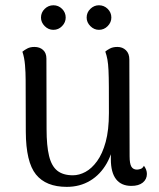

<svg xmlns="http://www.w3.org/2000/svg" viewBox="-20 -700 606 733"><path d="M428.2 -520.8Q447.7 -520.8 460.7 -508.3Q473.8 -495.9 473.8 -472.9L474.8 -103.4Q474.8 -75.4 481.5 -63.9Q488.3 -52.5 502.9 -52.5Q508.5 -52.5 516.5 -55Q524.5 -57.5 529.5 -67.2Q540.8 -52.1 540.8 -36Q540.8 -15.8 525.2 -3Q509.6 9.7 481.5 9.7Q443.1 9.7 423.2 -15.8Q403.2 -41.4 403.2 -92.4V-162.7L418.1 -180.8Q412.2 -120.3 387.8 -77Q363.3 -33.7 324.2 -10.2Q285 13.4 234.8 13.4Q155.4 13.4 117.2 -34Q79 -81.3 78.5 -197.3L77.9 -395.3Q77.9 -422.1 75.5 -451.3Q73.1 -480.5 65.5 -502.6Q73.5 -509.3 84.5 -515Q95.4 -520.8 111.6 -520.8Q131.6 -520.8 144.4 -509.3Q157.2 -497.8 157.2 -476.2L157.8 -206.9Q157.8 -143.6 167.3 -104.7Q176.8 -65.7 198.9 -48.2Q220.9 -30.8 258.2 -30.8Q282.2 -30.8 306.2 -43.7Q330.1 -56.5 350.6 -84.7Q371.1 -112.8 383.5 -158.2Q395.8 -203.5 395.8 -268.5Q395.8 -328.9 395.6 -367.8Q395.4 -406.8 394.2 -431.6Q393 -456.5 390.1 -472.5Q387.2 -488.5 382 -503.1Q387.8 -508.4 399.4 -514.6Q411 -520.8 428.2 -520.8ZM183.8 -586.1Q164.8 -586.1 150.7 -600.3Q136.5 -614.5 136.5 -632.8Q136.5 -652.5 150.7 -666.2Q164.8 -679.9 183.8 -679.9Q203.2 -679.9 217 -666.1Q230.8 -652.3 230.8 -633Q230.8 -614.5 217 -600.3Q203.2 -586.1 183.8 -586.1ZM357.7 -586.1Q339.2 -586.1 325 -600.3Q310.8 -614.5 310.8 -632.8Q310.8 -652.5 325 -666.2Q339.2 -679.9 357.5 -679.9Q377.2 -679.9 391.2 -666.1Q405.1 -652.3 405.1 -633Q405.1 -614.5 391.1 -600.3Q377.2 -586.1 357.7 -586.1Z"/></svg>

Font: Arima Thin
Style: Regular
Weight: 100
Designer: Joana Correia and Natanael Gama
Foundry: NDISCOVER
Version: Version 1.101;gftools[0.9.23]